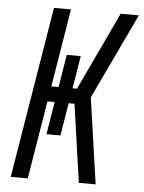

<svg xmlns="http://www.w3.org/2000/svg" viewBox="-53 -777 614 820"><g transform="rotate(5 254.5 -367.5)"><path d="M316 0 268 -335H243L220 -195H160L183 -335H152L97 0H24L145 -735H218L163 -400H194L217 -540H277L254 -400H273L431 -735H509L335 -368L388 0Z"/></g></svg>

Font: Iosevka
Style: Italic
Weight: 400
Italic angle: -9°
Monospace: yes
Designer: Belleve Invis
Foundry: Belleve Invis
Version: Version 32.5.0; ttfautohint (v1.8.4)